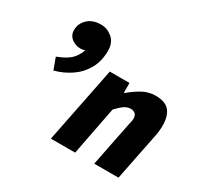

<svg xmlns="http://www.w3.org/2000/svg" viewBox="-147 -902 1152 1097"><g transform="rotate(30 429.0 -354.0)"><path d="M122 -344 94 -420Q157 -443 186 -474Q215 -505 228 -556Q230 -562 230 -566Q230 -570 230 -576L252 -556Q241 -546 226.5 -538Q212 -530 192 -530Q159 -530 133.5 -550Q108 -570 108 -604Q108 -646 140 -677Q172 -708 228 -708Q269 -708 302.5 -679.5Q336 -651 336 -598Q336 -529 307 -477.5Q278 -426 229.5 -393Q181 -360 122 -344ZM304 0 404 -500H534V-436H538Q573 -466 613.5 -489Q654 -512 702 -512Q764 -512 792 -479.5Q820 -447 820 -382Q820 -366 818 -347Q816 -328 812 -310L750 0H590L648 -290Q651 -304 653.5 -314.5Q656 -325 656 -334Q656 -355 645 -365.5Q634 -376 614 -376Q593 -376 573 -362.5Q553 -349 526 -320L464 0Z"/></g></svg>

Font: Source Sans 3 Black
Style: Italic
Weight: 900
Italic angle: -11°
Designer: Paul D. Hunt
Foundry: Adobe
Version: Version 3.052;hotconv 1.1.0;makeotfexe 2.6.0